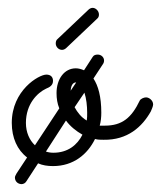

<svg xmlns="http://www.w3.org/2000/svg" viewBox="-20 -410 410 489"><path d="M244 -54C305 -53 342 -87 364 -126C366 -131 370 -139 370 -144C370 -154 360 -162 352 -162C346 -162 338 -158 336 -154C315 -110 291 -90 247 -90C242 -90 238 -90 234 -90C237 -101 238 -112 238 -123C238 -164 230 -192 218 -210L241 -245C244 -249 245 -252 245 -256C245 -264 238 -271 229 -271C224 -271 219 -270 216 -265L194 -231C187 -234 180 -236 173 -236C144 -236 124 -209 124 -173C124 -159 126 -146 131 -134L69 -40C55 -53 46 -73 46 -97C46 -146 76 -174 97 -184C107 -188 115 -193 115 -204C115 -214 109 -220 98 -220C79 -220 10 -180 10 -97C10 -59 24 -28 49 -9L22 32C20 36 18 39 18 42C18 51 24 58 34 59C39 59 44 57 47 52L77 6C88 11 101 13 115 13C167 13 203 -17 222 -56C229 -54 236 -54 244 -54ZM116 -21C109 -21 103 -22 97 -24L148 -103C159 -88 174 -76 190 -67C177 -41 153 -21 116 -21ZM170 -137 195 -174C200 -159 202 -140 202 -123C202 -116 202 -109 201 -103C187 -111 177 -124 170 -137ZM173 -200H174L160 -179C161 -197 169 -200 173 -200ZM127 -311C123 -308 122 -304 122 -299C122 -291 129 -283 138 -283C142 -283 146 -285 149 -288L227 -362C231 -365 232 -369 232 -373C232 -382 224 -390 216 -390C212 -390 208 -388 205 -385L127 -311Z"/></svg>

Font: Sacramento
Style: Regular
Weight: 400
Designer: Astigmatic (AOETI)
Foundry: Astigmatic (AOETI)
Version: Version 1.000